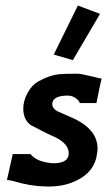

<svg xmlns="http://www.w3.org/2000/svg" viewBox="-20 -662 400 693"><path d="M261 -642 341 -612 243 -445 174 -465ZM347 -379Q344 -370 328 -290H268Q265 -300 252 -308.5Q239 -317 225 -317Q174 -317 169 -291Q166 -273 186 -261L236 -239Q332 -198 332 -126Q332 -112 327 -90Q311 -30 239 -3Q198 13 143 11Q89 10 30 -8Q10 -13 5 -12L26 -106H90Q109 -82 152 -75Q180 -70 200 -76Q228 -83 228 -109Q228 -142 181 -166Q150 -179 90 -211Q64 -231 64 -270Q64 -298 79.5 -326.5Q95 -355 118 -368Q157 -390 192 -394Q212 -396 260 -396Q271 -396 317 -385Q342 -378 347 -379Z"/></svg>

Font: GFS Neohellenic Rg
Style: Bold Italic
Weight: 700
Italic angle: -12°
Designer: Designed by Takis Katsoulidis and George D. Matthiopoulos.
Foundry: Designed by Takis Katsoulidis and George D. Matthiopoulos.
Version: Version 1.0